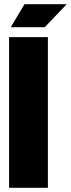

<svg xmlns="http://www.w3.org/2000/svg" viewBox="-20 -890 336 910"><path d="M207 -714V0H23V-714ZM96 -870H296L192 -761H31Z"/></svg>

Font: Non Bureau Extended
Style: Bold
Weight: 700
Width: 7
Designer: Jona Saucedo
Foundry: Non Foundry
Version: Version 1.000; ttfautohint (v1.8.4)